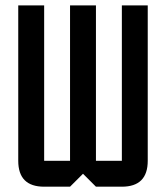

<svg xmlns="http://www.w3.org/2000/svg" viewBox="-20 -704 626 724"><path d="M244.1 -683.6H341.8V-97.7H439.5V-683.6H537.1V-97.7Q537.1 0 439.5 0H341.8L293 -48.8L244.1 0H146.5Q48.8 0 48.8 -97.7V-683.6H146.5V-97.7H244.1Z"/></svg>

Font: BabelStone Runic Elder Futhark
Style: Regular
Weight: 400
Designer: Andrew West
Foundry: BabelStone
Version: Version 3.005 March 14, 2022